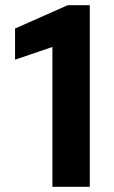

<svg xmlns="http://www.w3.org/2000/svg" viewBox="-20 -720 439 740"><path d="M182 0V-539L38 -490V-610L241 -700H326V0Z"/></svg>

Font: DM Sans 10pt ExtraBold
Style: Regular
Weight: 800
Version: Version 4.004;gftools[0.9.30]